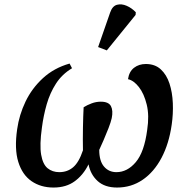

<svg xmlns="http://www.w3.org/2000/svg" viewBox="-20 -831 848 861"><path d="M57 -252Q66 -316 94.5 -375.5Q123 -435 172.5 -480.5Q222 -526 292 -546L303 -525Q258 -498 231 -456Q204 -414 189.5 -363.5Q175 -313 168 -259Q157 -181 164.5 -137.5Q172 -94 193.5 -76.5Q215 -59 246 -59Q282 -59 308 -81Q334 -103 352 -157Q351 -205 352 -258.5Q353 -312 355 -350Q371 -360 391 -367.5Q411 -375 432 -375Q467 -375 477.5 -355Q488 -335 481 -301Q477 -283 466.5 -256Q456 -229 444.5 -202.5Q433 -176 425 -159Q425 -109 446.5 -84Q468 -59 502 -59Q551 -59 589 -104Q627 -149 640 -248Q650 -313 638 -362Q626 -411 603 -440.5Q580 -470 554 -476Q559 -510 581 -527Q603 -544 634 -544Q675 -544 701 -520Q727 -496 740 -456.5Q753 -417 755 -368.5Q757 -320 750 -272Q738 -187 704.5 -123.5Q671 -60 620 -25Q569 10 505 10Q450 10 418 -19Q386 -48 377 -94Q354 -47 315.5 -18.5Q277 10 220 10Q163 10 121.5 -18.5Q80 -47 62 -105Q44 -163 57 -252ZM459 -605 420 -620 474 -775Q484 -804 504.5 -809.5Q525 -815 548 -805Q571 -795 589 -776L588 -764Z"/></svg>

Font: Noto Serif Medium
Style: Italic
Weight: 500
Italic angle: -12°
Designer: Monotype Design Team
Foundry: Monotype Imaging Inc.
Version: Version 2.014; ttfautohint (v1.8.4.7-5d5b)